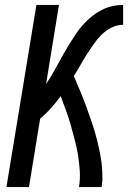

<svg xmlns="http://www.w3.org/2000/svg" viewBox="-20 -755 540 775"><path d="M6 0 127 -735H218L166 -416Q179 -435 191 -455.5Q203 -476 214 -496.5Q225 -517 236.5 -537.5Q248 -558 260.5 -578Q273 -598 286 -617.5Q299 -637 315 -655Q331 -673 349.5 -688Q368 -703 389 -714Q410 -725 432.5 -730Q455 -735 477 -735V-655Q453 -655 430 -643.5Q407 -632 389.5 -614.5Q372 -597 357.5 -576Q343 -555 329.5 -534Q316 -513 304 -491.5Q292 -470 278 -448Q292 -416 305 -384.5Q318 -353 330 -320Q342 -287 353 -254Q364 -221 372.5 -187Q381 -153 387 -117.5Q393 -82 393 -46Q394 -35 393 -23.5Q392 -12 390 0H299Q304 -33 302 -65Q300 -97 295 -128Q290 -159 282 -189.5Q274 -220 265.5 -250Q257 -280 246.5 -309Q236 -338 225 -367Q207 -342 186.5 -319Q166 -296 142 -276L97 0Z"/></svg>

Font: Iosevka Term Curly Md Obl
Style: Regular
Weight: 500
Italic angle: -9°
Designer: Belleve Invis
Foundry: Belleve Invis
Version: Version 32.3.0